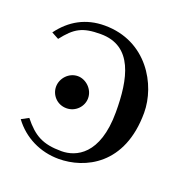

<svg xmlns="http://www.w3.org/2000/svg" viewBox="-94 -557 630 653"><g transform="rotate(20 220.5 -230.0)"><path d="M185 -18C117 -18 84 -37 44 -87L18 -73C57 -20 118 10 185 10C279 10 405 -48 405 -237C405 -337 331 -470 178 -470C110 -470 57 -440 18 -387L44 -373C83 -423 109 -438 175 -438C292 -438 314 -325 314 -206C314 -51 237 -18 185 -18ZM151 -161C184 -161 209 -188 209 -218C209 -251 180 -277 151 -277C119 -277 93 -249 93 -218C93 -189 116 -161 151 -161Z"/></g></svg>

Font: Linux Libertine O C
Style: Regular
Weight: 400
Designer: Philipp H. Poll
Foundry: Philipp H. Poll
Version: Version 4.0.3